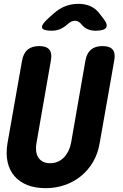

<svg xmlns="http://www.w3.org/2000/svg" viewBox="-20 -970 640 1000"><path d="M95 -655Q102 -693 124 -711.5Q146 -730 184 -730Q222 -730 237 -711.5Q252 -693 245 -655L170 -225Q166 -204 168 -185Q170 -166 178.5 -151.5Q187 -137 202.5 -128.5Q218 -120 241 -120Q264 -120 282.5 -128.5Q301 -137 314.5 -151.5Q328 -166 337 -185Q346 -204 350 -225L425 -655Q432 -693 454 -711.5Q476 -730 514 -730Q552 -730 567 -711.5Q582 -693 575 -655L499 -224Q490 -170 464.5 -126.5Q439 -83 402 -53Q365 -23 318 -6.5Q271 10 218 10Q164 10 123 -6Q82 -22 55.5 -52.5Q29 -83 19.5 -126.5Q10 -170 19 -224ZM249 -810Q203 -810 199 -826Q195 -842 232 -875L260 -900Q289 -926 321 -938Q353 -950 388 -950Q423 -950 450.5 -938Q478 -926 498 -900L517 -875Q543 -843 533 -826.5Q523 -810 478 -810Q455 -810 437.5 -817.5Q420 -825 406 -841L403 -845Q388 -862 370 -862Q352 -862 332 -844L331 -843Q312 -826 292 -818Q272 -810 249 -810Z"/></svg>

Font: Maple Mono ExtraBold
Style: Italic
Weight: 800
Italic angle: -10°
Monospace: yes
Designer: subframe7536
Version: Version 7.200